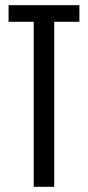

<svg xmlns="http://www.w3.org/2000/svg" viewBox="-20 -720 339 740"><path d="M13 -636V-700H286V-636H189V0H110V-636Z"/></svg>

Font: Pathway Gothic One
Style: Regular
Weight: 400
Version: Version 1.003; ttfautohint (v1.8.4.7-5d5b);gftools[0.9.26]